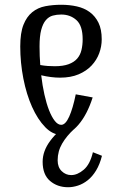

<svg xmlns="http://www.w3.org/2000/svg" viewBox="-20 -551 512 806"><path d="M65 0ZM407 -386Q407 -356 396.5 -327.5Q386 -299 364.5 -276Q343 -253 310 -239Q277 -225 232 -225Q214 -225 194 -227.5Q174 -230 153 -235Q158 -192 166.5 -154Q175 -116 186 -88Q197 -60 210 -43.5Q223 -27 237 -27Q255 -27 270.5 -61.5Q286 -96 298 -155L369 -142Q346 -70 309.5 -27.5Q273 15 237 15Q201 15 169.5 -17.5Q138 -50 114.5 -102.5Q91 -155 78 -221.5Q65 -288 65 -356Q65 -413 78.5 -447Q92 -481 115.5 -500Q139 -519 170.5 -525Q202 -531 237 -531Q272 -531 303 -524Q334 -517 357 -500Q380 -483 393.5 -455.5Q407 -428 407 -386ZM146 -356Q146 -315 149 -278Q166 -275 181 -274Q196 -273 210 -273Q245 -273 268 -281.5Q291 -290 304 -305Q317 -320 322 -341Q327 -362 327 -386Q327 -443 301 -466.5Q275 -490 237 -490Q218 -490 201.5 -485.5Q185 -481 172.5 -466.5Q160 -452 153 -425.5Q146 -399 146 -356ZM292 -10Q260 19 241 51.5Q222 84 222 122Q222 151 239 167.5Q256 184 279 184Q305 184 331.5 161.5Q358 139 370 88L408 103Q399 139 383.5 164.5Q368 190 348.5 205.5Q329 221 307.5 228Q286 235 266 235Q221 235 190 208.5Q159 182 159 128Q159 83 191 40Q223 -3 271 -33Z"/></svg>

Font: Combo
Style: Regular
Weight: 400
Designer: Eduardo Rodriguez Tunni
Foundry: Eduardo Rodriguez Tunni
Version: Version 1.001